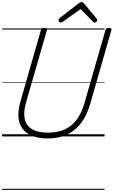

<svg xmlns="http://www.w3.org/2000/svg" viewBox="-20 -1276 1063 1796"><path d="M426 19Q339 19 280 -5.5Q221 -30 189 -74.5Q157 -119 152.5 -181Q148 -243 169 -319L363 -996Q366 -1006 373 -1010.5Q380 -1015 395 -1015Q409 -1015 415.5 -1010.5Q422 -1006 419 -995L223 -315Q198 -228 211 -165Q224 -102 278 -68.5Q332 -35 429 -35Q518 -35 584.5 -65Q651 -95 697 -156Q743 -217 769 -308L967 -996Q970 -1006 976.5 -1010.5Q983 -1015 999 -1015Q1028 -1015 1022 -995L824 -305Q793 -197 738.5 -125Q684 -53 606.5 -17Q529 19 426 19ZM548 -1065Q539 -1065 533 -1072.5Q527 -1080 527 -1087Q527 -1093 529 -1096.5Q531 -1100 535 -1104L713 -1243Q722 -1250 728.5 -1253Q735 -1256 743 -1256Q750 -1256 756 -1252.5Q762 -1249 767 -1242L884 -1102Q887 -1098 888.5 -1094Q890 -1090 890 -1086Q890 -1077 881.5 -1071Q873 -1065 866 -1065Q860 -1065 855.5 -1068Q851 -1071 847 -1076L734 -1191L569 -1074Q563 -1070 558 -1067.5Q553 -1065 548 -1065ZM0 490H958V500H0ZM0 -20H958V0H0ZM0 -505H958V-500H0ZM0 -1010H958V-1000H0Z"/></svg>

Font: Playwrite AU NSW Guides
Style: Regular
Weight: 400
Designer: Veronika Burian, José Scaglione
Foundry: TypeTogether
Version: Version 1.003